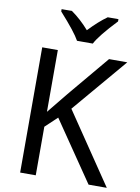

<svg xmlns="http://www.w3.org/2000/svg" viewBox="-101 -1011 786 1078"><g transform="rotate(10 292.5 -472.0)"><path d="M481 0 248 -341 180 -277V0H91V-714H180V-362Q205 -394 276 -480L291 -498L472 -714H576L312 -403L585 0ZM485 -931Q392 -833 367 -784H277Q252 -830 161 -931V-944H220Q274 -906 321 -852Q377 -911 424 -944H485Z"/></g></svg>

Font: Noto Sans Display
Style: Regular
Weight: 400
Designer: Monotype Design team
Foundry: Monotype Imaging Inc.
Version: Version 1.000